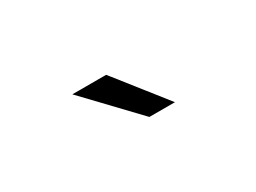

<svg xmlns="http://www.w3.org/2000/svg" viewBox="-25 -841 550 413"><g transform="rotate(-30 250.0 -634.5)"><path d="M148.4 -697.3H232.4L331.1 -572.3H267.6Z"/></g></svg>

Font: DINish
Style: Regular
Weight: 400
Designer: Bert Driehuis
Foundry: Playbeing
Version: Version 3.008; git-95204e4c-release